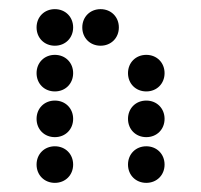

<svg xmlns="http://www.w3.org/2000/svg" viewBox="-20 -410 440 420"><path d="M100 -310C123 -310 140 -327 140 -350C140 -373 123 -390 100 -390C77 -390 60 -373 60 -350C60 -327 77 -310 100 -310ZM200 -310C223 -310 240 -327 240 -350C240 -373 223 -390 200 -390C177 -390 160 -373 160 -350C160 -327 177 -310 200 -310ZM100 -210C123 -210 140 -227 140 -250C140 -273 123 -290 100 -290C77 -290 60 -273 60 -250C60 -227 77 -210 100 -210ZM300 -210C323 -210 340 -227 340 -250C340 -273 323 -290 300 -290C277 -290 260 -273 260 -250C260 -227 277 -210 300 -210ZM100 -110C123 -110 140 -127 140 -150C140 -173 123 -190 100 -190C77 -190 60 -173 60 -150C60 -127 77 -110 100 -110ZM300 -110C323 -110 340 -127 340 -150C340 -173 323 -190 300 -190C277 -190 260 -173 260 -150C260 -127 277 -110 300 -110ZM100 -10C123 -10 140 -27 140 -50C140 -73 123 -90 100 -90C77 -90 60 -73 60 -50C60 -27 77 -10 100 -10ZM300 -10C323 -10 340 -27 340 -50C340 -73 323 -90 300 -90C277 -90 260 -73 260 -50C260 -27 277 -10 300 -10Z"/></svg>

Font: TINY 5x3 80
Style: Regular
Weight: 200
Designer: Jack Halten Fahnestock
Foundry: Velvetyne Type Foundry
Version: Version 1.002;hotconv 1.0.109;makeotfexe 2.5.65596